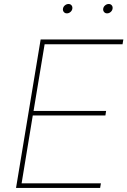

<svg xmlns="http://www.w3.org/2000/svg" viewBox="-20 -921 624 941"><path d="M58.6 0 179.2 -727.5H584.5L580.6 -704.1H198.7L144.5 -377.4H500L496.6 -355H140.6L85.9 -22.5H474.6L470.7 0ZM504.9 -855.5Q495.6 -855.5 490 -862.3Q484.4 -869.1 485.8 -878.4Q487.3 -888.2 495.4 -894.8Q503.4 -901.4 513.2 -901.4Q522.5 -901.4 527.8 -894.8Q533.2 -888.2 531.7 -878.4Q530.3 -869.1 522.5 -862.3Q514.6 -855.5 504.9 -855.5ZM307.6 -855.5Q298.3 -855.5 292.7 -862.3Q287.1 -869.1 288.6 -878.4Q290 -888.2 298.1 -894.8Q306.2 -901.4 315.9 -901.4Q325.2 -901.4 330.6 -894.8Q335.9 -888.2 334.5 -878.4Q333 -869.1 325.2 -862.3Q317.4 -855.5 307.6 -855.5Z"/></svg>

Font: Inter 20pt Thin
Style: Italic
Weight: 250
Italic angle: -9.3988°
Version: Version 4.001;git-66647c0bb